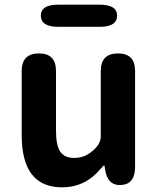

<svg xmlns="http://www.w3.org/2000/svg" viewBox="-20 -789 677 823"><path d="M246 14Q73 14 73 -210V-485Q73 -560 147 -560Q220 -560 220 -485V-229Q220 -165 238.5 -138.5Q257 -112 298 -112Q332 -112 357.5 -128Q383 -144 397 -163Q412 -182 412 -206V-485Q412 -560 486 -560Q559 -560 559 -485V-73Q559 0 500 4Q440 8 430 -65L429 -72Q428 -80 426 -80Q424 -80 411 -65Q345 14 246 14ZM230 -674Q155 -674 155 -722Q155 -769 230 -769H407Q482 -769 482 -722Q482 -674 407 -674Z"/></svg>

Font: Resource Han Rounded KR
Style: Bold
Weight: 700
Designer: Cyano Hao (round all glyphs); Ryoko NISHIZUKA 西塚涼子 (kana, bopomofo & ideographs); Paul D. Hunt (Latin, Greek & Cyrillic)
Foundry: Cyano Hao
Version: 0.990